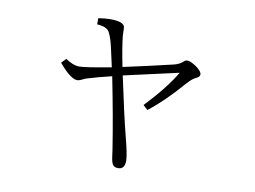

<svg xmlns="http://www.w3.org/2000/svg" viewBox="-72 -717 1145 863"><g transform="rotate(10 500.0 -285.5)"><path d="M409.2 -400.4Q402.8 -428.2 393.1 -473.1Q381.3 -530.3 367.2 -555.2Q355 -576.7 311 -579.1V-607.4Q342.8 -612.3 365.2 -612.3Q432.1 -612.3 432.1 -583.5Q432.1 -565.4 433.1 -551.3Q437 -506.8 456.1 -410.2Q561 -432.6 682.1 -461.4Q708.5 -467.8 724.1 -483.4Q730 -489.3 740.2 -489.3Q752.9 -489.3 780.3 -471.2Q807.1 -452.1 807.1 -437.5Q807.1 -425.8 787.1 -417.5Q772.5 -410.6 750 -385.3Q670.4 -293.5 600.1 -239.3L579.1 -258.3Q668.9 -352.5 713.9 -429.2L463.9 -373Q502 -193.8 522.9 -112.3Q545.9 -25.4 545.9 2Q545.9 41 515.1 41Q499 41 491.7 31.2Q485.4 22.9 481.9 2L476.1 -39.1Q454.6 -177.7 418 -361.3Q358.4 -347.2 304.2 -330.6Q294.4 -327.1 286.1 -322.3Q273.9 -316.4 266.1 -316.4Q235.4 -316.4 181.2 -381.3L201.2 -402.3Q236.3 -378.4 264.2 -378.4Q291.5 -378.4 409.2 -400.4Z"/></g></svg>

Font: I.MingCP
Style: Regular
Weight: 400
Designer: I.Font Project
Version: Version 8.000; Sep 06, 2022